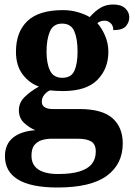

<svg xmlns="http://www.w3.org/2000/svg" viewBox="-20 -594 600 854"><path d="M236 240Q118 240 60 204.5Q2 169 2 101Q2 48 37 19Q72 -10 137 -15Q110 -26 87 -47.5Q64 -69 64 -104Q64 -137 89 -162Q114 -187 153 -209Q109 -225 80 -264Q51 -303 51 -364Q51 -452 102 -500.5Q153 -549 260 -549Q295 -549 326 -540Q357 -531 379 -518Q405 -547 429 -560.5Q453 -574 483 -574Q519 -574 537 -557Q555 -540 555 -517Q555 -495 540 -477.5Q525 -460 484 -460Q484 -480 472 -491Q460 -502 446 -502Q426 -502 413 -491Q433 -469 447.5 -435Q462 -401 462 -364Q462 -288 413 -238.5Q364 -189 260 -189Q249 -189 230 -190Q211 -191 202 -192Q188 -186 177 -172.5Q166 -159 166 -141Q166 -125 179 -117Q192 -109 213 -109H334Q434 -109 480 -68.5Q526 -28 526 44Q526 136 455 188Q384 240 236 240ZM238 180Q297 180 334 168.5Q371 157 388.5 135Q406 113 406 80Q406 48 386 35.5Q366 23 325 23H209Q189 23 168.5 28.5Q148 34 134 50Q120 66 120 99Q120 126 133.5 144Q147 162 173.5 171Q200 180 238 180ZM257 -248Q297 -248 311 -279.5Q325 -311 325 -365Q325 -421 310.5 -455Q296 -489 256 -489Q217 -489 202 -454Q187 -419 187 -364Q187 -312 202.5 -280Q218 -248 257 -248Z"/></svg>

Font: Noto Serif Vithkuqi
Style: Bold
Weight: 700
Version: Version 1.005